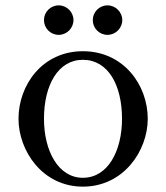

<svg xmlns="http://www.w3.org/2000/svg" viewBox="-20 -682 619 716"><path d="M254 -607C254 -577 229 -552 199 -552C168 -552 144 -577 144 -607C144 -637 168 -662 199 -662C229 -662 254 -637 254 -607ZM436 -607C436 -577 411 -552 381 -552C350 -552 326 -577 326 -607C326 -637 350 -662 381 -662C411 -662 436 -637 436 -607ZM289 14C441 14 531 -120 531 -239C531 -365 441 -491 289 -491C138 -491 49 -365 49 -239C49 -120 138 14 289 14ZM289 -19C197 -19 144 -120 144 -239C144 -365 197 -459 289 -459C383 -459 435 -365 435 -239C435 -120 383 -19 289 -19Z"/></svg>

Font: Shippori Mincho OTF Medium
Style: Regular
Weight: 500
Designer: FONTDASU
Foundry: FONTDASU / Google Inc. / but / Adobe
Version: Version 3.300;hotconv 1.0.109;makeotfexe 2.5.65596